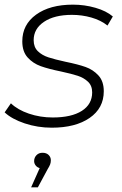

<svg xmlns="http://www.w3.org/2000/svg" viewBox="-27 -546 525 827"><path d="M-7 -62 20 -101Q49 -73 97.5 -56.5Q146 -40 200 -40Q281 -40 325.5 -68.5Q370 -97 370 -148Q370 -177 352 -194Q334 -211 308 -219.5Q282 -228 236 -238Q182 -249 148.5 -261Q115 -273 92 -298.5Q69 -324 69 -368Q69 -440 128.5 -483Q188 -526 287 -526Q337 -526 384 -512.5Q431 -499 459 -475L436 -436Q407 -459 366.5 -470.5Q326 -482 283 -482Q207 -482 162.5 -452Q118 -422 118 -373Q118 -343 136 -325.5Q154 -308 181.5 -299Q209 -290 255 -280Q309 -269 341.5 -257.5Q374 -246 397 -221Q420 -196 420 -153Q420 -80 359 -38Q298 4 196 4Q135 4 79.5 -14.5Q24 -33 -7 -62ZM192 144Q192 154 189 162Q186 170 178 183L136 261H107L144 178Q133 175 126.5 166.5Q120 158 120 148Q120 133 130 122.5Q140 112 156 112Q173 112 182.5 121.5Q192 131 192 144Z"/></svg>

Font: Montserrat Alternates Light
Style: Italic
Weight: 300
Italic angle: -11.3°
Designer: Julieta Ulanovsky
Foundry: Julieta Ulanovsky
Version: Version 7.200